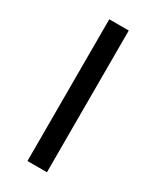

<svg xmlns="http://www.w3.org/2000/svg" viewBox="-145 -571 502 617"><g transform="rotate(30 106.5 -263.0)"><path d="M69.8 0V-525.9H142.1V0Z"/></g></svg>

Font: Archivo Light
Style: Regular
Weight: 300
Designer: Hector Gatti
Foundry: Omnibus-Type
Version: Version 2.001